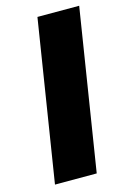

<svg xmlns="http://www.w3.org/2000/svg" viewBox="-110 -759 542 813"><g transform="rotate(-15 161.0 -352.5)"><path d="M27 0 139 -705H322L210 0Z"/></g></svg>

Font: Nunito Sans 10pt Black
Style: Italic
Weight: 900
Italic angle: -9°
Designer: Vernon Adams
Foundry: Vernon Adams
Version: Version 3.101;gftools[0.9.27]